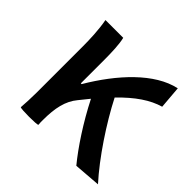

<svg xmlns="http://www.w3.org/2000/svg" viewBox="-147 -713 871 871"><g transform="rotate(45 289.0 -277.0)"><path d="M87 -197V-98C87 -64 85 -24 83 0C87 6 195 6 196 0C196 -3 195 -10 195 -15V-30C195 -106 207 -162 243 -205L281 -252C332 -151 397 -53 449 10L578 0C498 -88 408 -224 353 -332C418 -399 476 -438 535 -455L526 -564C404 -538 289 -413 204 -269H199V-419C199 -469 197 -519 189 -551H132H75C85 -498 87 -437 87 -394Z"/></g></svg>

Font: GenSekiGothic2 TW M
Style: Regular
Weight: 500
Version: Version 2.100;PS 2.1;hotconv 16.6.51;makeotf.lib2.5.65220 DE